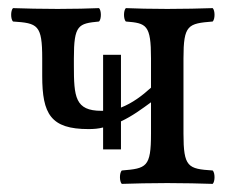

<svg xmlns="http://www.w3.org/2000/svg" viewBox="-20 -451 556 473"><path d="M278 -83V-152C306 -165 330 -183 352 -199V-122C352 -39 341 -36 280 -31C274 -25 274 -4 280 2C313 1 348 0 392 0C435 0 472 1 504 2C510 -4 510 -25 504 -31C443 -35 432 -39 432 -122V-307C432 -390 443 -393 504 -398C510 -404 510 -425 504 -431C470 -430 436 -429 392 -429C353 -429 313 -430 290 -431C284 -425 284 -404 290 -398C341 -394 352 -390 352 -307V-235C330 -215 306 -197 278 -186V-316H234V-178C233 -178 231 -178 230 -178C165 -178 162 -212 162 -290V-307C162 -390 173 -393 224 -398C230 -404 230 -425 224 -431C200 -430 162 -429 122 -429C79 -429 45 -430 12 -431C6 -425 6 -404 12 -398C73 -394 84 -390 84 -307V-264C84 -170 105 -133 198 -133C211 -133 223 -134 234 -137V-83Z"/></svg>

Font: Libertinus Serif
Style: Regular
Weight: 400
Designer: Philipp H. Poll, Khaled Hosny
Foundry: Caleb Maclennan
Version: Version 7.050;RELEASE